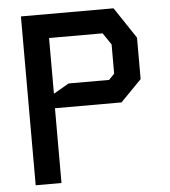

<svg xmlns="http://www.w3.org/2000/svg" viewBox="-51 -746 702 793"><g transform="rotate(-5 300.0 -350.0)"><path d="M65 -700V0H172V-310H448L535 -399V-571L449 -700ZM173 -601H395L428 -552V-431L405 -407H237L173 -370Z"/></g></svg>

Font: Kode Mono SemiBold
Style: Regular
Weight: 600
Monospace: yes
Designer: Isa Ozler
Foundry: Kadena LLC
Version: Version 1.206;gftools[0.9.28]